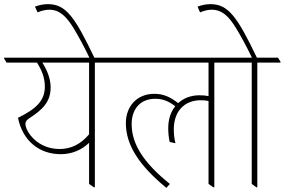

<svg xmlns="http://www.w3.org/2000/svg" viewBox="-42 -901 1377 929"><path d="M252 -155C308 -155 355 -177 389 -210V-11L412 5H417V-598H529V-603L517 -622H-22V-617L-10 -598H137C161 -560 175 -524 175 -482C175 -414 133 -374 45 -331C68 -219 148 -155 252 -155ZM105 -247C90 -266 81 -287 81 -302C81 -313 88 -321 100 -329C162 -369 203 -407 203 -478C203 -518 188 -558 163 -598H389V-251C349 -204 303 -180 246 -180C191 -180 139 -203 105 -247Z M392 -619H416C321 -817 278 -881 190 -881C168 -881 146 -876 127 -869L140 -841C157 -849 179 -854 196 -854C247 -854 279 -821 314 -765C338 -725 367 -672 392 -619Z M763 8 780 -11C653 -113 595 -204 595 -300C595 -376 639 -423 709 -423C744 -423 772 -413 806 -387C784 -360 772 -324 772 -281C772 -259 774 -237 779 -214L807 -208C801 -230 799 -254 799 -276C799 -362 850 -416 929 -416C943 -416 956 -415 967 -412V-11L990 5H995V-598H1106V-603L1095 -622H484V-617L496 -598H967V-436C952 -439 939 -440 923 -440C881 -440 846 -426 820 -402C778 -435 745 -447 704 -447C623 -447 567 -389 567 -305C567 -201 629 -102 763 8Z M1198 5H1203V-598H1315V-603L1303 -622H1201C1107 -817 1064 -881 976 -881C954 -881 933 -876 914 -869L926 -841C944 -849 965 -854 982 -854C1033 -854 1066 -821 1100 -765C1124 -726 1152 -674 1177 -622H1062V-617L1074 -598H1176V-11Z"/></svg>

Font: Noto Serif Devanagari SemiCondensed Thin
Style: Regular
Weight: 100
Width: 4
Designer: Universal Thirst, Indian Type Foundry and the Monotype Design Team
Foundry: Monotype Imaging Inc.
Version: Version 2.004